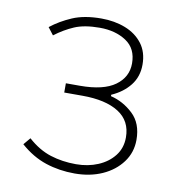

<svg xmlns="http://www.w3.org/2000/svg" viewBox="-67 -601 620 675"><g transform="rotate(10 242.5 -263.5)"><path d="M243 13Q188 13 139.5 -3Q91 -19 48 -57L69 -82Q108 -47 150.5 -33.5Q193 -20 242 -20Q285 -20 320.5 -35Q356 -50 377.5 -77.5Q399 -105 399 -143Q399 -202 352.5 -231.5Q306 -261 223 -261H158V-294H208Q292 -294 333.5 -324Q375 -354 375 -403Q375 -456 336.5 -481.5Q298 -507 242 -507Q187 -507 152 -492Q117 -477 84 -452L64 -478Q97 -504 139 -522Q181 -540 242 -540Q289 -540 327.5 -525Q366 -510 389 -480Q412 -450 412 -405Q412 -362 387.5 -331Q363 -300 322 -282V-277Q367 -266 402 -233Q437 -200 437 -141Q437 -96 411 -61Q385 -26 341.5 -6.5Q298 13 243 13Z"/></g></svg>

Font: Source Han Sans SC ExtraLight
Style: Regular
Weight: 250
Designer: Ryoko NISHIZUKA 西塚涼子 (kana, bopomofo & ideographs); Paul D. Hunt (Latin, Greek & Cyrillic); Sandoll Communications 산돌커뮤니
Foundry: Adobe
Version: Version 2.004;hotconv 1.0.118;makeotfexe 2.5.65603